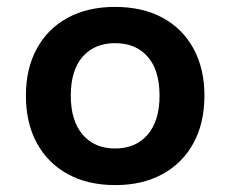

<svg xmlns="http://www.w3.org/2000/svg" viewBox="-20 -526 667 556"><path d="M314 10Q234 10 176 -22Q118 -54 86.5 -112Q55 -170 55 -249Q55 -327 86.5 -385Q118 -443 176 -474.5Q234 -506 313 -506Q393 -506 451 -474.5Q509 -443 540.5 -385Q572 -327 572 -249Q572 -170 540.5 -112Q509 -54 451 -22Q393 10 314 10ZM313 -96Q373 -96 407.5 -136Q442 -176 442 -249Q442 -323 407.5 -362Q373 -401 313 -401Q254 -401 219.5 -362Q185 -323 185 -249Q185 -176 219.5 -136Q254 -96 313 -96Z"/></svg>

Font: Nunito Sans 9pt
Style: Bold
Weight: 700
Version: Version 3.101;gftools[0.9.27]